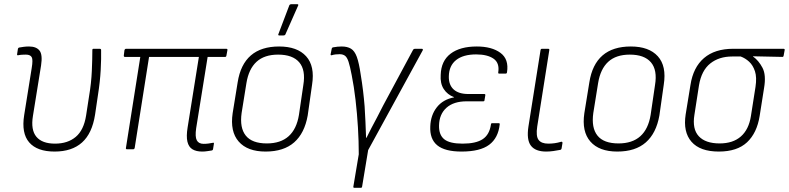

<svg xmlns="http://www.w3.org/2000/svg" viewBox="-20 -716 3784 921"><path d="M242 11Q158 11 120 -33Q82 -77 96 -164L132 -389Q139 -430 132 -442Q125 -454 104 -454Q96 -454 86.5 -453.5Q77 -453 67 -451Q61 -450 62 -456L66 -482Q67 -485 68 -486Q69 -487 72 -488Q82 -490 94.5 -491.5Q107 -493 119 -493Q154 -493 169.5 -473.5Q185 -454 177 -402L138 -160Q127 -93 154.5 -60Q182 -27 244 -27Q305 -27 343.5 -59.5Q382 -92 393 -162L407 -253Q418 -318 420.5 -376Q423 -434 423 -476Q423 -482 428 -482H458Q465 -482 465 -476Q466 -436 463 -380Q460 -324 450 -261L436 -166Q422 -76 373.5 -32.5Q325 11 242 11Z M950 11Q921 11 903 0Q885 -11 879 -36.5Q873 -62 880 -105L934 -443H695L626 -6Q624 0 619 0H589Q583 0 584 -6L653 -443H579Q573 -443 574 -451L577 -475Q579 -482 585 -482H1065Q1072 -482 1071 -476L1066 -449Q1065 -443 1060 -443H976L921 -101Q915 -60 924 -43Q933 -26 957 -26Q969 -26 980 -27.5Q991 -29 1001 -31Q1003 -32 1005 -31Q1007 -30 1006 -26L1002 -1Q1001 5 995 6Q987 7 975 9Q963 11 950 11Z M1254 11Q1167 11 1125 -37Q1083 -85 1096 -173L1120 -321Q1147 -493 1319 -493Q1406 -493 1448.5 -446Q1491 -399 1477 -310L1456 -162Q1441 -77 1391 -33Q1341 11 1254 11ZM1260 -28Q1326 -28 1364.5 -62.5Q1403 -97 1414 -165L1435 -308Q1447 -380 1415.5 -417Q1384 -454 1314 -454Q1248 -454 1210.5 -419.5Q1173 -385 1162 -317L1139 -174Q1129 -103 1159 -65.5Q1189 -28 1260 -28ZM1318 -546Q1316 -546 1315 -548.5Q1314 -551 1316 -554L1368 -691Q1370 -694 1372.5 -695Q1375 -696 1378 -696H1406Q1409 -696 1410.5 -694Q1412 -692 1410 -689L1349 -551Q1347 -546 1339 -546Z M1680 185Q1674 185 1675 179L1701 24Q1701 -38 1697 -105Q1693 -172 1685.5 -236.5Q1678 -301 1667 -356Q1659 -398 1652 -419.5Q1645 -441 1635 -448.5Q1625 -456 1609 -456Q1599 -456 1590 -455Q1581 -454 1571 -451Q1565 -450 1566 -456L1571 -481Q1572 -488 1578 -489Q1589 -491 1599 -492Q1609 -493 1619 -493Q1646 -493 1663.5 -482.5Q1681 -472 1691.5 -443.5Q1702 -415 1710 -360Q1717 -318 1721.5 -280.5Q1726 -243 1729 -206Q1731 -171 1733 -132.5Q1735 -94 1736 -55H1738Q1749 -78 1762 -102.5Q1775 -127 1789 -153.5Q1803 -180 1818 -210L1962 -478Q1965 -482 1971 -482H2003Q2010 -482 2008 -475L1746 4L1717 179Q1716 185 1711 185Z M2194 11Q2114 11 2077.5 -19Q2041 -49 2044 -110Q2046 -164 2075.5 -201.5Q2105 -239 2158 -249V-250Q2126 -262 2108.5 -289Q2091 -316 2094 -357Q2096 -424 2141.5 -458.5Q2187 -493 2267 -493Q2339 -493 2380.5 -462.5Q2422 -432 2412 -369Q2411 -363 2406 -363H2374Q2369 -363 2370 -369Q2377 -414 2347.5 -434.5Q2318 -455 2264 -455Q2202 -455 2168 -428Q2134 -401 2133 -350Q2132 -309 2156 -287Q2180 -265 2227 -265H2303Q2309 -265 2308 -259L2304 -235Q2304 -230 2298 -230H2219Q2156 -230 2121.5 -199Q2087 -168 2086 -114Q2085 -69 2111 -48Q2137 -27 2199 -27Q2263 -27 2295.5 -48.5Q2328 -70 2335 -119Q2335 -125 2341 -125H2373Q2378 -125 2377 -119Q2370 -54 2326.5 -21.5Q2283 11 2194 11Z M2600 11Q2548 11 2526.5 -17.5Q2505 -46 2515 -110L2573 -476Q2574 -482 2580 -482H2609Q2616 -482 2615 -476L2557 -109Q2550 -63 2563.5 -45Q2577 -27 2610 -27Q2625 -27 2640 -29Q2655 -31 2672 -36Q2679 -37 2678 -29L2674 -5Q2673 2 2667 3Q2652 6 2634.5 8.5Q2617 11 2600 11Z M2941 11Q2854 11 2812 -37Q2770 -85 2783 -173L2807 -321Q2834 -493 3006 -493Q3093 -493 3135.5 -446Q3178 -399 3164 -310L3143 -162Q3128 -77 3078 -33Q3028 11 2941 11ZM2947 -28Q3013 -28 3051.5 -62.5Q3090 -97 3101 -165L3122 -308Q3134 -380 3102.5 -417Q3071 -454 3001 -454Q2935 -454 2897.5 -419.5Q2860 -385 2849 -317L2826 -174Q2816 -103 2846 -65.5Q2876 -28 2947 -28Z M3428 11Q3338 11 3297 -36Q3256 -83 3269 -167L3292 -308Q3305 -393 3357 -437.5Q3409 -482 3497 -482H3738Q3745 -482 3744 -476L3739 -449Q3738 -443 3733 -443L3592 -446V-445Q3619 -426 3637.5 -391Q3656 -356 3645 -293L3624 -160Q3611 -78 3563.5 -33.5Q3516 11 3428 11ZM3432 -28Q3496 -28 3534 -61.5Q3572 -95 3582 -159L3604 -299Q3611 -345 3601.5 -374Q3592 -403 3573.5 -420Q3555 -437 3533 -445H3492Q3429 -445 3387 -411.5Q3345 -378 3333 -307L3311 -165Q3300 -97 3332 -62.5Q3364 -28 3432 -28Z"/></svg>

Font: Sofia Sans Semi Condensed ExtraLight
Style: Italic
Weight: 250
Italic angle: -9°
Version: Version 4.100